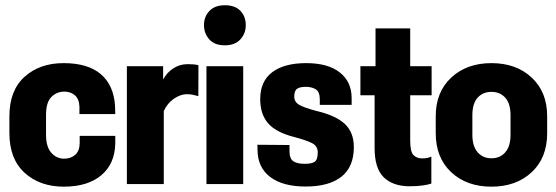

<svg xmlns="http://www.w3.org/2000/svg" viewBox="-20 -697 2107 727"><path d="M15.6 -192.9Q15.6 -95.2 73.2 -42.7Q130.9 9.8 221.7 9.8Q312 9.8 363.5 -33.4Q415 -76.7 416.5 -153.8V-182.6H281.7V-156.2Q281.7 -126 265.1 -111.1Q248.5 -96.2 223.1 -96.2Q193.8 -96.2 174.1 -118.7Q154.3 -141.1 154.3 -187V-261.7Q154.3 -309.6 174.6 -329.8Q194.8 -350.1 223.6 -350.1Q248 -350.1 263.9 -335.9Q279.8 -321.8 280.8 -292.5V-265.1H416.5L415.5 -296.9Q410.6 -374.5 361.6 -416.3Q312.5 -458 220.7 -458Q130.4 -458 73 -406.2Q15.6 -354.5 15.6 -256.8Z M460.4 0H600.1V-276.4Q613.8 -306.6 638.9 -323.5Q664.1 -340.3 686.5 -340.3Q699.2 -340.3 709.2 -338.4Q719.2 -336.4 731 -333L731.4 -449.7Q725.6 -452.1 714.8 -453.1Q704.1 -454.1 690.9 -454.1Q660.6 -454.1 636.2 -438.2Q611.8 -422.4 598.1 -396.5H597.7V-446.3H460.4Z M761.7 0H900.9V-446.3H761.7ZM752.4 -602.1Q752.4 -570.3 772.5 -547.9Q792.5 -525.4 831.1 -525.4Q869.1 -525.4 889.9 -547.6Q910.6 -569.8 910.6 -602.1Q910.6 -634.3 890.4 -655.8Q870.1 -677.2 831.5 -677.2Q793.5 -677.2 772.9 -655.5Q752.4 -633.8 752.4 -602.1Z M954.6 -148.9 955.1 -127.9Q956.1 -62 1003.7 -26.4Q1051.3 9.3 1137.2 9.3Q1225.6 9.3 1272.7 -27.8Q1319.8 -64.9 1319.8 -140.1Q1319.8 -195.8 1285.6 -227.8Q1251.5 -259.8 1178.2 -276.9Q1128.9 -290 1111.6 -300.8Q1094.2 -311.5 1094.2 -331.1Q1094.2 -354 1105.2 -361.1Q1116.2 -368.2 1137.2 -368.2Q1161.6 -368.2 1176.3 -358.4Q1190.9 -348.6 1190.9 -320.8V-299.8H1311.5V-325.2Q1311.5 -387.2 1266.8 -422.6Q1222.2 -458 1139.2 -458Q1056.2 -458 1010.7 -423.6Q965.3 -389.2 965.3 -321.8Q965.3 -264.6 995.1 -230.2Q1024.9 -195.8 1094.2 -178.2Q1142.1 -165.5 1162.6 -154.5Q1183.1 -143.6 1183.1 -120.1Q1183.1 -92.8 1171.9 -84.7Q1160.6 -76.7 1133.8 -76.7Q1106 -76.7 1091.1 -86.2Q1076.2 -95.7 1076.2 -125V-147.9Z M1344.7 -336.4H1614.3V-446.3H1344.7ZM1398.4 -136.7Q1398.4 -59.1 1433.3 -25.4Q1468.3 8.3 1531.2 8.3Q1560.1 8.3 1581.5 5.1Q1603 2 1613.3 -2V-104Q1606 -100.6 1597.4 -98.9Q1588.9 -97.2 1579.1 -97.2Q1557.6 -97.2 1545.4 -109.9Q1533.2 -122.6 1533.2 -165.5V-589.4H1401.9V-423.8L1398.4 -418.5Z M1629.9 -192.4Q1629.9 -99.6 1688.5 -44.9Q1747.1 9.8 1840.8 9.8Q1934.6 9.8 1993.2 -44.9Q2051.8 -99.6 2051.8 -192.4V-257.3Q2051.8 -348.6 1993.2 -403.3Q1934.6 -458 1840.8 -458Q1747.6 -458 1688.7 -403.3Q1629.9 -348.6 1629.9 -257.3ZM1768.6 -260.7Q1768.6 -304.7 1788.3 -326.9Q1808.1 -349.1 1840.8 -349.1Q1873.5 -349.1 1893.3 -326.9Q1913.1 -304.7 1913.1 -260.7V-186.5Q1913.1 -143.1 1893.3 -120.4Q1873.5 -97.7 1840.8 -97.7Q1808.6 -97.7 1788.6 -120.4Q1768.6 -143.1 1768.6 -186.5Z"/></svg>

Font: Roboto Flex Super Cond Bold
Style: Regular
Weight: 700
Width: 3
Designer: Berlow after Robertson
Foundry: Google
Version: Version 3.000